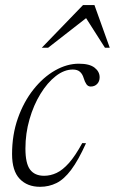

<svg xmlns="http://www.w3.org/2000/svg" viewBox="-20 -710 443 740"><path d="M260.5 -442Q227.5 -442 195 -416.8Q162.5 -391.5 136 -348.2Q109.5 -305 93.8 -250.5Q78 -196 78 -137.5Q78 -80 96 -56.2Q114 -32.5 150 -32.5Q174.5 -32.5 198 -43.5Q221.5 -54.5 245.8 -81.8Q270 -109 297 -158.5L311.5 -158Q282 -92.5 254.5 -55.8Q227 -19 197.8 -4.5Q168.5 10 134.5 10Q85 10 55.8 -20.8Q26.5 -51.5 26.5 -116Q26.5 -191 49 -254.5Q71.5 -318 109 -365.2Q146.5 -412.5 192.2 -438.5Q238 -464.5 284 -464.5Q325 -464.5 344.5 -449.2Q364 -434 364 -412Q364 -396.5 354.5 -386.5Q345 -376.5 329.5 -376.5Q319.5 -376.5 313.2 -385.2Q307 -394 302.5 -409Q298 -424.5 288.2 -433.2Q278.5 -442 260.5 -442ZM141 -526 300 -690.5H344L403 -526H384.5L304.5 -651.5H326.5L165.5 -526Z"/></svg>

Font: Newsreader 36pt Light
Style: Italic
Weight: 300
Italic angle: -17°
Designer: Hugues Gentile
Foundry: Production Type
Version: Version 1.003